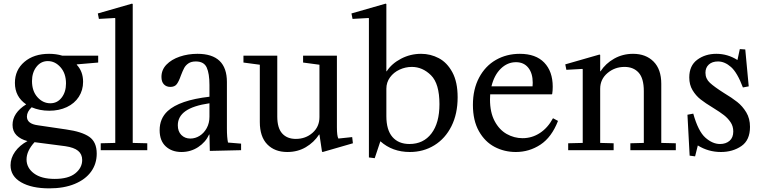

<svg xmlns="http://www.w3.org/2000/svg" viewBox="-20 -826 4193 1056"><path d="M257 -258Q295 -258 319 -289Q343 -320 343 -367Q343 -422 313 -456Q283 -490 243 -490Q205 -490 180.5 -458.5Q156 -427 156 -380Q156 -325 186 -291.5Q216 -258 257 -258ZM131 -50Q93 -60 71 -82Q49 -104 49 -139Q49 -205 124 -252Q62 -294 62 -370Q62 -441 114 -485.5Q166 -530 250 -530Q289 -530 322 -520H520V-482L403 -472L402 -470Q437 -433 437 -376Q437 -330 413.5 -293.5Q390 -257 347.5 -237Q305 -217 251 -217Q198 -217 154 -236Q128 -211 128 -185Q128 -145 188 -137L344 -114Q430 -102 471 -73.5Q512 -45 512 19Q512 75 481 118Q450 161 391 185.5Q332 210 251 210Q154 210 96 176.5Q38 143 38 83Q38 43 63 8Q88 -27 131 -50ZM281 158Q356 158 394 127.5Q432 97 432 54Q432 22 409.5 3.5Q387 -15 339 -22L170 -44Q126 4 126 51Q126 97 166.5 127.5Q207 158 281 158Z M706 -806 710 -804V-40L790 -38V0H534V-38L614 -40V-725L612 -727L524 -722L518 -752Z M902 -215Q967 -275 1132 -294V-359Q1132 -421 1117 -454.5Q1102 -488 1057 -488Q1032 -488 1016.5 -477.5Q1001 -467 993 -452Q985 -437 975 -411Q964 -379 952.5 -363.5Q941 -348 917 -348Q895 -348 881.5 -362Q868 -376 868 -403Q868 -442 895.5 -470.5Q923 -499 968.5 -514.5Q1014 -530 1066 -530Q1228 -530 1228 -375V-120Q1228 -70 1234 -42L1306 -36V0L1134 4L1132 -86H1130Q1111 -44 1070 -17Q1029 10 978 10Q925 10 891.5 -21Q858 -52 858 -110Q858 -174 902 -215ZM1027 -64Q1054 -64 1078 -79Q1102 -94 1117 -121.5Q1132 -149 1132 -184V-258Q1043 -245 1000.5 -215Q958 -185 958 -137Q958 -103 977.5 -83.5Q997 -64 1027 -64Z M1737 -470 1647 -482V-520H1833V-126Q1833 -78 1841 -64L1917 -72L1921 -38L1755 10L1751 8L1737 -86H1735Q1707 -43 1662 -16.5Q1617 10 1560 10Q1491 10 1450 -32Q1409 -74 1409 -155V-470L1319 -482V-520H1505V-185Q1505 -122 1532 -92Q1559 -62 1607 -62Q1661 -62 1699 -95.5Q1737 -129 1737 -182Z M2009 40V-725L2007 -727L1919 -722L1913 -752L2101 -806L2105 -804V-434H2107Q2134 -476 2185.5 -503Q2237 -530 2296 -530Q2348 -530 2393.5 -506Q2439 -482 2468 -428.5Q2497 -375 2497 -291Q2497 -200 2463 -132Q2429 -64 2369 -27Q2309 10 2234 10Q2138 10 2072 -49L2041 44ZM2232 -34Q2309 -34 2353 -92Q2397 -150 2397 -253Q2397 -366 2350.5 -412Q2304 -458 2245 -458Q2210 -458 2177.5 -443Q2145 -428 2125 -400.5Q2105 -373 2105 -338V-187Q2105 -111 2138.5 -72.5Q2172 -34 2232 -34Z M2854 -66Q2906 -66 2949.5 -94.5Q2993 -123 3021 -175H3023L3049 -161Q3014 -71 2952.5 -30.5Q2891 10 2817 10Q2754 10 2700.5 -18Q2647 -46 2614 -104.5Q2581 -163 2581 -249Q2581 -335 2615 -399Q2649 -463 2707.5 -496.5Q2766 -530 2839 -530Q2927 -530 2973.5 -481.5Q3020 -433 3020 -349Q3020 -327 3017 -309L3015 -307H2676Q2675 -298 2675 -279Q2675 -208 2700.5 -160Q2726 -112 2767 -89Q2808 -66 2854 -66ZM2909 -351Q2910 -358 2910 -371Q2910 -423 2885.5 -453.5Q2861 -484 2818 -484Q2771 -484 2734.5 -448.5Q2698 -413 2683 -351Z M3277 -526 3281 -524V-434H3283Q3311 -477 3358 -503.5Q3405 -530 3462 -530Q3532 -530 3574.5 -487.5Q3617 -445 3617 -365V-40L3697 -38V0H3447V-38L3521 -40V-325Q3521 -395 3492.5 -426.5Q3464 -458 3415 -458Q3361 -458 3321 -424Q3281 -390 3281 -338V-40L3355 -38V0H3105V-38L3185 -40V-445L3183 -447L3095 -442L3089 -472Z M3940 -34Q3972 -34 3992.5 -51.5Q4013 -69 4013 -103Q4013 -132 3998 -154Q3983 -176 3962 -192.5Q3941 -209 3902 -233Q3859 -259 3833 -279.5Q3807 -300 3789 -330Q3771 -360 3771 -400Q3771 -465 3815 -497.5Q3859 -530 3920 -530Q3982 -530 4036 -496L4049 -556L4079 -554L4098 -351L4066 -345Q4035 -427 4000.5 -457.5Q3966 -488 3929 -488Q3897 -488 3878.5 -471Q3860 -454 3860 -426Q3860 -393 3884.5 -370.5Q3909 -348 3961 -315Q4006 -288 4035 -265Q4064 -242 4084.5 -208Q4105 -174 4105 -128Q4105 -55 4057.5 -22.5Q4010 10 3945 10Q3876 10 3818 -26L3803 34L3773 30L3761 -195L3793 -201Q3820 -104 3859.5 -69Q3899 -34 3940 -34Z"/></svg>

Font: Minipax
Style: Regular
Weight: 400
Designer: Raphaël Ronot, Igor Stepanchenko (Cyrillic)
Foundry: steppetype
Version: Version 1.002